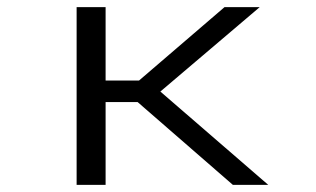

<svg xmlns="http://www.w3.org/2000/svg" viewBox="-20 -520 890 540"><path d="M635 0 367 -233H277V0H195.5V-500H277V-293.5H371L611.5 -500H710.5L431 -262.5L734.5 0Z"/></svg>

Font: League Mono Wide Light
Style: Regular
Weight: 300
Width: 8
Designer: Tyler Finck
Foundry: The League of Moveable Type / Tyler Finck
Version: Version 2.210